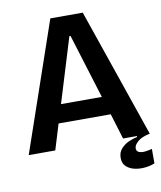

<svg xmlns="http://www.w3.org/2000/svg" viewBox="-90 -732 814 968"><g transform="rotate(-10 317.0 -248.0)"><path d="M7 0 234 -660H400L627 0H490L450 -131H183L143 0ZM313 -555 212 -225H421L319 -555ZM624 151Q603 160 575.5 163Q548 166 522 160.5Q496 155 478.5 139Q461 123 461 95Q461 66 478.5 47Q496 28 519.5 18Q543 8 561 5V-10L624 -11V0Q583 9 563.5 26.5Q544 44 544 60Q544 76 558 81Q572 86 590.5 83.5Q609 81 624 77Z"/></g></svg>

Font: Bricolage Grotesque 48pt SemiBold
Style: Regular
Weight: 600
Designer: Mathieu Triay
Foundry: Atelier Triay
Version: Version 1.000; ttfautohint (v1.8.4.7-5d5b);gftools[0.9.32]